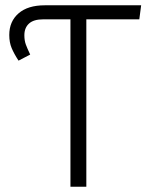

<svg xmlns="http://www.w3.org/2000/svg" viewBox="-20 -705 563 725"><path d="M506 -632H306V0H246V-632H143Q107 -632 89.5 -616Q72 -600 72 -572Q72 -552 77.5 -537Q83 -522 94 -499L50 -476Q33 -502 24 -523.5Q15 -545 15 -573Q15 -624 50 -654.5Q85 -685 149 -685H513Z"/></svg>

Font: Fira Sans Light
Style: Regular
Weight: 300
Designer: bBox Type GmbH & Carrois Corporate GbR & Edenspiekermann AG
Foundry: bBox Type GmbH & Carrois Corporate GbR & Edenspiekermann AG
Version: Version 4.301